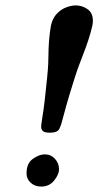

<svg xmlns="http://www.w3.org/2000/svg" viewBox="-20 -678 363 709"><path d="M259 -658Q284 -658 303.5 -644Q323 -630 323 -601Q323 -597 322.5 -592.5Q322 -588 321 -583Q315 -557 306 -529.5Q297 -502 287 -477Q280 -459 272 -437.5Q264 -416 256 -391Q237 -331 225.5 -290.5Q214 -250 209 -230Q206 -216 199 -202Q192 -188 164 -188Q145 -188 138.5 -194Q132 -200 132 -210Q132 -217 133.5 -224.5Q135 -232 136 -242Q141 -271 145.5 -311Q150 -351 154 -391Q157 -420 158 -441.5Q159 -463 159 -479Q159 -498 161 -526Q163 -554 168 -583Q174 -611 190 -627.5Q206 -644 225 -651Q244 -658 259 -658ZM145 -108Q168 -108 183 -91.5Q198 -75 198 -53Q198 -34 180 -11.5Q162 11 132 11Q109 11 93.5 -3Q78 -17 78 -38Q78 -75 101.5 -91.5Q125 -108 145 -108Z"/></svg>

Font: Libertinus Serif SemiBold
Style: Italic
Weight: 600
Italic angle: -11.5°
Designer: Philipp H. Poll, Khaled Hosny
Foundry: Caleb Maclennan
Version: Version 7.051;RELEASE